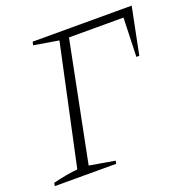

<svg xmlns="http://www.w3.org/2000/svg" viewBox="-121 -754 839 864"><g transform="rotate(-20 298.5 -322.5)"><path d="M600 -645 555 -421H541L547 -607H286L172 -35L294 -14L291 0H-3L0 -15Q69 -32 118 -36L241 -609L122 -629L126 -645Z"/></g></svg>

Font: Piazzolla ExtraLight
Style: Italic
Weight: 200
Italic angle: -11.3°
Designer: Juan Pablo del Peral
Foundry: Huerta Tipografica
Version: Version 1.330